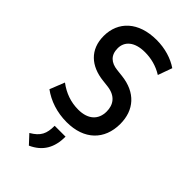

<svg xmlns="http://www.w3.org/2000/svg" viewBox="-293 -790 1136 1136"><g transform="rotate(45 274.5 -222.5)"><path d="M262 10C408 10 494 -75 494 -207C494 -323 425 -401 300 -415L255 -420C200 -426 166 -455 166 -513C166 -569 209 -611 297 -611C347 -611 398 -599 446 -569L478 -658C430 -691 365 -711 295 -711C142 -711 56 -626 56 -506C56 -392 130 -328 241 -316L284 -311C356 -302 385 -258 385 -202C385 -134 340 -91 258 -91C195 -91 140 -111 89 -149L52 -56C108 -15 180 10 262 10ZM151 211 202 266C282 230 318 167 318 75H227C227 141 211 176 151 211Z"/></g></svg>

Font: Finlandica Medium
Style: Regular
Weight: 500
Designer: Niklas Ekholm, Juho Hiilivirta, Jaakko Suomalainen
Foundry: Helsinki Type Studio
Version: Version 2.000;Glyphs 3.2 (3202)